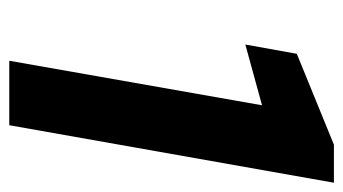

<svg xmlns="http://www.w3.org/2000/svg" viewBox="-183 -557 740 414"><g transform="rotate(90 187.0 -350.0)"><path d="M111 0 207 -545 76 -509 96 -620 292 -700H374L250 0Z"/></g></svg>

Font: DM Sans
Style: Bold Italic
Weight: 700
Italic angle: -10°
Designer: Colophon Foundry, Jonny Pinhorn
Foundry: Colophon Foundry
Version: Version 4.004;gftools[0.9.30]